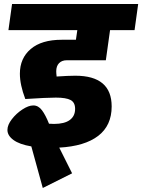

<svg xmlns="http://www.w3.org/2000/svg" viewBox="-20 -716 708 956"><path d="M260 -361Q260 -351 262 -335Q321 -339 355 -339Q536 -339 536 -186Q536 -91 469 -39.5Q402 12 275 19L339 147L193 220L136 13Q77 3 47 -19Q17 -41 17 -69Q17 -94 39 -122.5Q61 -151 91.5 -171Q122 -191 146 -191Q171 -191 189 -167Q207 -143 224 -100L249 -99Q301 -99 327.5 -118.5Q354 -138 354 -174Q354 -206 331.5 -218Q309 -230 258 -230Q213 -230 106 -223Q79 -294 79 -349Q79 -426 133 -472Q187 -518 287 -518H358L365 -566H22L40 -696H668L650 -566H528L507 -416H313Q288 -416 274 -401.5Q260 -387 260 -361Z"/></svg>

Font: FiraGO Heavy
Style: Italic
Weight: 900
Italic angle: -8°
Designer: bBox Type GmbH
Foundry: bBox Type GmbH
Version: Version 1.001